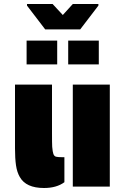

<svg xmlns="http://www.w3.org/2000/svg" viewBox="-20 -933 626 960"><path d="M79 -48Q65 -72 60 -106.5Q55 -141 55 -191V-510H240V-269Q240 -216 241 -199Q243 -174 247 -163Q251 -152 260 -149.5Q269 -147 292 -147H302V-22Q263 7 200 7Q110 7 79 -48ZM344 -510H529V0H344ZM115 -905V-913H243L294 -858L344 -913H472V-905L381 -786H206ZM113 -730H266V-611H113ZM321 -730H474V-611H321Z"/></svg>

Font: Saira Stencil One
Style: Regular
Weight: 400
Designer: Hector Gatti with collaboration of the Omnibus-Type team
Foundry: Omnibus-Type
Version: Version 1.004